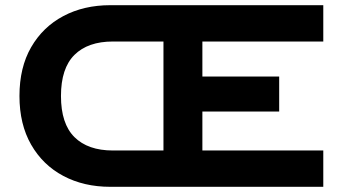

<svg xmlns="http://www.w3.org/2000/svg" viewBox="-20 -720 1311 740"><path d="M405 -700H1226V-560H760V-425H1056V-290H760V-140H1226V0H405Q303 0 224 -42Q145 -84 100 -162.5Q55 -241 55 -350Q55 -460 100 -538Q145 -616 224 -658Q303 -700 405 -700ZM415 -140H610V-560H415Q319 -560 267 -508.5Q215 -457 215 -350Q215 -243 267 -191.5Q319 -140 415 -140Z"/></svg>

Font: Copperplate Sans CC
Style: Bold
Weight: 700
Designer: indestructible type*
Foundry: Cowboy Collective
Version: Version 1.000